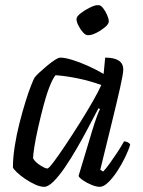

<svg xmlns="http://www.w3.org/2000/svg" viewBox="-20 -723 554 743"><path d="M151 0Q136 0 116 -9Q96 -18 77 -31Q58 -44 45 -56.5Q32 -69 30 -75Q30 -112 37 -157Q44 -202 55.5 -247Q67 -292 79 -330.5Q91 -369 101 -394Q111 -419 114 -423Q119 -430 132.5 -442.5Q146 -455 161.5 -468Q177 -481 191.5 -490.5Q206 -500 214 -500Q231 -500 259 -491.5Q287 -483 319.5 -468.5Q352 -454 381 -437L387 -500Q457 -500 457 -454Q457 -438 445 -384.5Q433 -331 413 -249.5Q393 -168 368 -66L379 -59Q389 -69 403.5 -89Q418 -109 433.5 -132.5Q449 -156 460 -176Q468 -176 475 -172Q482 -168 484 -164Q478 -143 464.5 -115Q451 -87 434 -61Q417 -35 399 -17.5Q381 0 366 0Q353 0 334.5 -7.5Q316 -15 301.5 -25Q287 -35 284 -42L337 -218Q346 -248 354.5 -271Q363 -294 367 -301L361 -304Q343 -270 321.5 -229Q300 -188 276.5 -147.5Q253 -107 230 -73.5Q207 -40 186.5 -20Q166 0 151 0ZM163 -71Q168 -70 187.5 -96Q207 -122 234 -162.5Q261 -203 289 -247.5Q317 -292 339.5 -331.5Q362 -371 372 -394Q328 -410 282 -419.5Q236 -429 195 -432Q184 -419 171.5 -387Q159 -355 148 -313Q137 -271 127.5 -229Q118 -187 113 -155Q108 -123 108 -110Q117 -95 136 -83Q155 -71 163 -71ZM318 -587Q311 -587 301 -598Q291 -609 283.5 -624Q276 -639 276 -649Q276 -659 292 -671.5Q308 -684 327.5 -693.5Q347 -703 356 -703Q357 -703 358 -703Q360 -703 362 -703Q370 -703 379 -691.5Q388 -680 394.5 -665Q401 -650 401 -640Q401 -630 386 -617.5Q371 -605 353 -596Q335 -587 324 -587Q323 -587 322 -587Q320 -587 318 -587Z"/></svg>

Font: Texturina Light
Style: Italic
Weight: 300
Italic angle: -11°
Designer: Guillermo Torres Carreño
Foundry: Omnibus-Type
Version: Version 1.002; ttfautohint (v1.8.3)